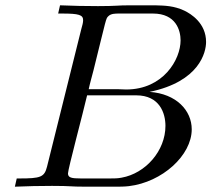

<svg xmlns="http://www.w3.org/2000/svg" viewBox="-20 -703 796 723"><path d="M36 0C83 -2 129 -3 176 -3C253 -3 239 0 303 0H412C430 0 447 0 465 -2C591 -17 702 -118 702 -216C702 -287 644 -350 543 -357C732 -396 756 -507 756 -545C756 -616 699 -651 674 -663C635 -681 603 -682 564 -683H468C420 -683 421 -680 349 -680C302 -680 253 -681 206 -683L199 -652H214C277 -652 293 -647 293 -627C293 -618 290 -607 286 -593L157 -75C147 -36 133 -31 53 -31H43ZM236 -50C236 -66 292 -275 308 -344H493C581 -344 603 -277 603 -229C603 -135 528 -50 438 -34C423 -31 409 -31 394 -31H285C249 -31 236 -34 236 -50ZM314 -367C319 -391 326 -414 332 -438C382 -639 378 -632 388 -642C398 -652 414 -652 429 -652H556C643 -652 660 -588 660 -551C660 -479 595 -366 455 -366C446 -366 436 -367 427 -367Z"/></svg>

Font: CMU Serif
Style: Italic
Weight: 500
Italic angle: -14.04°
Version: Version 0.7.0